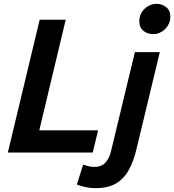

<svg xmlns="http://www.w3.org/2000/svg" viewBox="-20 -796 909 1002"><path d="M21 0 187 -693H323L185 -116H492L464 0ZM478 186Q451 186 426 180.5Q401 175 381 167L414 63Q428 68 442 71.5Q456 75 473 75Q512 75 533 49.5Q554 24 563 -22L684 -524H814L693 -21Q677 48 650.5 94Q624 140 582.5 163Q541 186 478 186ZM779 -618Q750 -618 728.5 -635Q707 -652 707 -686Q707 -711 719.5 -731.5Q732 -752 753 -764Q774 -776 797 -776Q825 -776 847 -759Q869 -742 869 -708Q869 -683 856 -662.5Q843 -642 823 -630Q803 -618 779 -618Z"/></svg>

Font: Ubuntu Sans
Style: Bold Italic
Weight: 700
Italic angle: -13.5°
Designer: Dalton Maag Ltd
Foundry: Dalton Maag Ltd
Version: Version 1.006